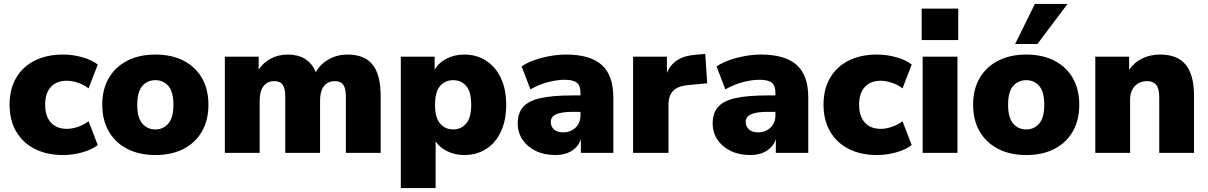

<svg xmlns="http://www.w3.org/2000/svg" viewBox="-20 -782 6176 982"><path d="M303 11Q220 11 158.5 -20Q97 -51 63 -109Q29 -167 29 -247Q29 -327 63 -384.5Q97 -442 158.5 -472.5Q220 -503 303 -503Q352 -503 400.5 -489.5Q449 -476 480 -452L433 -330Q410 -348 379.5 -358.5Q349 -369 322 -369Q269 -369 240 -337Q211 -305 211 -247Q211 -188 240 -155.5Q269 -123 322 -123Q349 -123 379.5 -133.5Q410 -144 433 -162L480 -40Q449 -16 400 -2.5Q351 11 303 11Z M775 11Q693 11 632 -20Q571 -51 537 -109Q503 -167 503 -246Q503 -326 537 -383.5Q571 -441 632 -472Q693 -503 775 -503Q857 -503 918 -472Q979 -441 1012.5 -383.5Q1046 -326 1046 -246Q1046 -167 1012.5 -109Q979 -51 918 -20Q857 11 775 11ZM775 -120Q815 -120 841 -150Q867 -180 867 -246Q867 -313 841 -342.5Q815 -372 775 -372Q734 -372 708 -342.5Q682 -313 682 -246Q682 -180 708 -150Q734 -120 775 -120Z M1130 0V-492H1303V-426Q1326 -461 1364.5 -482Q1403 -503 1453 -503Q1503 -503 1539.5 -481Q1576 -459 1595 -413Q1620 -456 1663 -479.5Q1706 -503 1758 -503Q1844 -503 1885.5 -451.5Q1927 -400 1927 -291V0H1749V-286Q1749 -329 1736 -348Q1723 -367 1693 -367Q1656 -367 1636.5 -341Q1617 -315 1617 -267V0H1439V-286Q1439 -329 1426 -348Q1413 -367 1383 -367Q1347 -367 1327.5 -341Q1308 -315 1308 -267V0Z M2030 180V-492H2203V-425Q2223 -461 2264 -482Q2305 -503 2354 -503Q2417 -503 2465.5 -472Q2514 -441 2541.5 -383.5Q2569 -326 2569 -246Q2569 -167 2542 -109Q2515 -51 2466.5 -20Q2418 11 2354 11Q2308 11 2268.5 -8Q2229 -27 2208 -59V180ZM2298 -120Q2338 -120 2364 -150Q2390 -180 2390 -246Q2390 -313 2364 -342.5Q2338 -372 2298 -372Q2257 -372 2231 -342.5Q2205 -313 2205 -246Q2205 -180 2231 -150Q2257 -120 2298 -120Z M2821 11Q2764 11 2720.5 -10Q2677 -31 2652.5 -67.5Q2628 -104 2628 -151Q2628 -204 2656 -235.5Q2684 -267 2746 -280.5Q2808 -294 2911 -294H2949V-308Q2949 -344 2930.5 -359Q2912 -374 2867 -374Q2829 -374 2783 -362Q2737 -350 2693 -325L2648 -442Q2673 -460 2712 -474Q2751 -488 2794 -495.5Q2837 -503 2875 -503Q2998 -503 3057.5 -450Q3117 -397 3117 -283V0H2951V-70Q2938 -32 2904 -10.5Q2870 11 2821 11ZM2861 -105Q2898 -105 2923.5 -129Q2949 -153 2949 -192V-210H2911Q2852 -210 2824.5 -197.5Q2797 -185 2797 -158Q2797 -135 2813.5 -120Q2830 -105 2861 -105Z M3218 0V-492H3391V-409Q3425 -494 3538 -502L3587 -506L3597 -356L3500 -347Q3447 -342 3423 -317.5Q3399 -293 3399 -245V0Z M3818 11Q3761 11 3717.5 -10Q3674 -31 3649.5 -67.5Q3625 -104 3625 -151Q3625 -204 3653 -235.5Q3681 -267 3743 -280.5Q3805 -294 3908 -294H3946V-308Q3946 -344 3927.5 -359Q3909 -374 3864 -374Q3826 -374 3780 -362Q3734 -350 3690 -325L3645 -442Q3670 -460 3709 -474Q3748 -488 3791 -495.5Q3834 -503 3872 -503Q3995 -503 4054.5 -450Q4114 -397 4114 -283V0H3948V-70Q3935 -32 3901 -10.5Q3867 11 3818 11ZM3858 -105Q3895 -105 3920.5 -129Q3946 -153 3946 -192V-210H3908Q3849 -210 3821.5 -197.5Q3794 -185 3794 -158Q3794 -135 3810.5 -120Q3827 -105 3858 -105Z M4466 11Q4383 11 4321.5 -20Q4260 -51 4226 -109Q4192 -167 4192 -247Q4192 -327 4226 -384.5Q4260 -442 4321.5 -472.5Q4383 -503 4466 -503Q4515 -503 4563.5 -489.5Q4612 -476 4643 -452L4596 -330Q4573 -348 4542.5 -358.5Q4512 -369 4485 -369Q4432 -369 4403 -337Q4374 -305 4374 -247Q4374 -188 4403 -155.5Q4432 -123 4485 -123Q4512 -123 4542.5 -133.5Q4573 -144 4596 -162L4643 -40Q4612 -16 4563 -2.5Q4514 11 4466 11Z M4694 -577V-738H4881V-577ZM4699 0V-492H4877V0Z M5229 11Q5147 11 5086 -20Q5025 -51 4991 -109Q4957 -167 4957 -246Q4957 -326 4991 -383.5Q5025 -441 5086 -472Q5147 -503 5229 -503Q5311 -503 5372 -472Q5433 -441 5466.5 -383.5Q5500 -326 5500 -246Q5500 -167 5466.5 -109Q5433 -51 5372 -20Q5311 11 5229 11ZM5229 -120Q5269 -120 5295 -150Q5321 -180 5321 -246Q5321 -313 5295 -342.5Q5269 -372 5229 -372Q5188 -372 5162 -342.5Q5136 -313 5136 -246Q5136 -180 5162 -150Q5188 -120 5229 -120ZM5172 -557 5273 -762H5440L5286 -557Z M5582 0V-492H5755V-425Q5781 -463 5822 -483Q5863 -503 5914 -503Q6002 -503 6044.5 -451Q6087 -399 6087 -291V0H5909V-284Q5909 -329 5893.5 -348Q5878 -367 5848 -367Q5808 -367 5784 -341.5Q5760 -316 5760 -273V0Z"/></svg>

Font: Nunito Sans Black
Style: Regular
Weight: 900
Designer: Vernon Adams
Foundry: Vernon Adams
Version: Version 3.006; ttfautohint (v1.8.3)